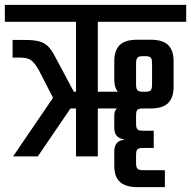

<svg xmlns="http://www.w3.org/2000/svg" viewBox="-40 -646 789 793"><path d="M-20 -626H729V-556H364V-267H447Q445 -269 443 -272Q432 -288 432 -319V-394Q432 -437 454 -459.5Q476 -482 528 -482H581Q633 -482 655 -459.5Q677 -437 677 -394V-287Q677 -244 655 -221Q633 -198 581 -198H549Q534 -198 528 -193Q522 -188 522 -169V-135Q522 -117 528 -111.5Q534 -106 552 -106H595V-35H552Q534 -35 528 -30Q522 -25 522 -6V28Q522 45 528 51Q534 57 552 57H641V127H528Q480 127 456 106Q432 85 432 38V-20Q432 -43 442.5 -55Q453 -67 471 -68V-71Q453 -73 442.5 -84.5Q432 -96 432 -120V-169Q432 -189 443 -198H364V0H274V-198H251L116 0H14L179 -242L121 -355Q105 -384 90 -396Q75 -408 45 -408H12V-481H63Q100 -481 122 -475Q144 -469 158.5 -454.5Q173 -440 187 -413L265 -267H274V-556H-20ZM588 -385Q588 -401 583 -407.5Q578 -414 560 -414H550Q533 -414 527.5 -407.5Q522 -401 522 -385V-296Q522 -280 527.5 -273.5Q533 -267 550 -267H560Q578 -267 583 -273.5Q588 -280 588 -296Z"/></svg>

Font: Teko Light
Style: Regular
Weight: 400
Version: Version 2.000;gftools[0.9.28.dev9+g7d2139d.d20230707]